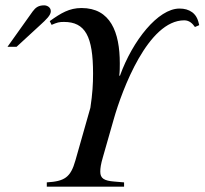

<svg xmlns="http://www.w3.org/2000/svg" viewBox="-20 -698 765 718"><path d="M725 -604C721 -622 716 -639 699 -652C685 -662 670 -666 651 -666C571 -666 476 -546 429 -416V-415H426C428 -431 428 -446 428 -461C428 -578 393 -668 285 -668C239 -668 208 -649 166 -619L173 -605C194 -614 201 -616 219 -616C299 -616 328 -562 328 -423C328 -384 326 -348 318 -295L262 -98C244 -34 221 -20 155 -16V0H444V-16L408 -19C369 -22 355 -31 355 -56C355 -69 357 -84 365 -111L405 -251C437 -364 534 -622 669 -622C688 -622 700 -610 709 -597ZM8 -523H42L130 -604C153 -625 170 -641 170 -656C170 -671 156 -678 145 -678C124 -678 113 -670 102 -655Z"/></svg>

Font: XITS
Style: Italic
Weight: 400
Italic angle: -16.33°
Designer: MicroPress Inc., with final additions and corrections provided by Coen Hoffman, Elsevier (retired)
Version: Version 1.107